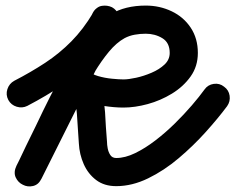

<svg xmlns="http://www.w3.org/2000/svg" viewBox="-20 -618 845 689"><path d="M10 -259Q0 -278 6.5 -298Q13 -318 31 -328Q91 -359 142 -392.5Q193 -426 236 -469.5Q279 -513 314 -572Q326 -594 345.5 -597Q365 -600 382 -592Q398 -583 406 -565Q414 -547 403 -525Q334 -388 266 -251Q198 -114 129 23Q118 45 98.5 49.5Q79 54 62 45Q45 37 36.5 19Q28 1 39 -22Q56 -58 73.5 -94.5Q91 -131 109 -167Q134 -220 160.5 -272.5Q187 -325 216 -376Q249 -436 287.5 -486Q326 -536 377.5 -567Q429 -598 503 -598Q553 -598 596 -577.5Q639 -557 664.5 -518.5Q690 -480 690 -428Q690 -380 664 -343.5Q638 -307 597 -282Q556 -257 510 -244.5Q464 -232 423 -232Q390 -232 351.5 -238Q313 -244 277.5 -258.5Q242 -273 220 -299Q204 -319 207.5 -338.5Q211 -358 226 -370Q240 -383 260.5 -383.5Q281 -384 297 -364Q326 -330 340 -295Q354 -260 357 -215Q358 -189 360 -162.5Q362 -136 364 -109Q364 -99 366.5 -85.5Q369 -72 376 -61.5Q383 -51 397 -51Q429 -51 465 -68.5Q501 -86 537.5 -114Q574 -142 607.5 -175Q641 -208 668.5 -240Q696 -272 714 -297Q714 -297 714 -297Q714 -297 714 -297Q726 -314 747 -317Q768 -320 784 -307Q801 -295 804 -274.5Q807 -254 795 -237Q763 -194 718.5 -144.5Q674 -95 621.5 -50.5Q569 -6 511.5 22Q454 50 397 50Q354 50 325 28Q296 6 280.5 -29Q265 -64 263 -103Q261 -129 259.5 -155.5Q258 -182 256 -209Q254 -238 246 -257.5Q238 -277 220 -299Q204 -318 208 -338Q212 -358 226 -370Q241 -382 261 -382.5Q281 -383 297 -364Q308 -352 332 -345Q356 -338 382 -335.5Q408 -333 423 -333Q441 -333 468.5 -339Q496 -345 524 -357Q552 -369 570.5 -386.5Q589 -404 589 -428Q589 -465 562.5 -481Q536 -497 503 -497Q483 -497 463.5 -493.5Q444 -490 427 -481Q398 -465 371 -432.5Q344 -400 319 -358.5Q294 -317 271.5 -273.5Q249 -230 231 -190.5Q213 -151 200 -123Q182 -87 164.5 -50.5Q147 -14 129 22Q119 45 99 49Q79 53 62 45Q45 36 36.5 18Q28 0 39 -23Q107 -159 175.5 -296Q244 -433 312 -570Q323 -592 343 -595Q363 -598 380 -589Q397 -580 405.5 -561.5Q414 -543 401 -522Q362 -454 313 -403.5Q264 -353 205.5 -313.5Q147 -274 78 -238Q60 -229 40 -235Q20 -241 10 -259Z"/></svg>

Font: FRB American Cursive Ultra
Style: Bold Italic
Weight: 1000
Italic angle: -25°
Version: Version 2.0;Modular Font Editor K font №1